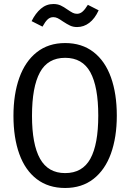

<svg xmlns="http://www.w3.org/2000/svg" viewBox="-20 -934 655 966"><path d="M307.7 11.8Q223.6 11.8 165.1 -32.8Q106.7 -77.4 77.2 -159.2Q47.7 -241 47.7 -351.3Q47.7 -460 77.2 -542.6Q106.7 -625.1 165.1 -671.3Q223.6 -717.4 307.7 -717.4Q391.8 -717.4 450.3 -672.3Q508.7 -627.2 538.2 -544.9Q567.7 -462.6 567.7 -352.3Q567.7 -243.6 538.2 -161.5Q508.7 -79.5 450.3 -33.8Q391.8 11.8 307.7 11.8ZM307.7 -643.1Q220.5 -643.1 180.8 -569.7Q141 -496.4 141 -351.3Q141 -207.7 181.5 -135.4Q222.1 -63.1 307.7 -63.1Q394.9 -63.1 434.6 -135.4Q474.4 -207.7 474.4 -352.3Q474.4 -497.4 434.6 -570.3Q394.9 -643.1 307.7 -643.1ZM296.4 -826.2Q280.5 -837.4 270 -842.6Q259.5 -847.7 248.2 -847.7Q231.8 -847.7 219.5 -836.2Q207.2 -824.6 193.8 -800L139 -827.7Q158.5 -867.2 185.9 -890.5Q213.3 -913.8 248.7 -913.8Q269.2 -913.8 284.9 -906.7Q300.5 -899.5 320 -885.6Q336.4 -874.4 346.2 -869.5Q355.9 -864.6 367.7 -864.6Q382.6 -864.6 395.1 -875.4Q407.7 -886.2 422.1 -909.7L476.4 -882.1Q456.9 -840 429.2 -819Q401.5 -797.9 367.7 -797.9Q348.2 -797.9 332.8 -805.1Q317.4 -812.3 296.4 -826.2Z"/></svg>

Font: Fira Code
Style: Regular
Weight: 400
Designer: Carrois Corporate, Edenspiekermann AG, Nikita Prokopov
Foundry: Carrois Corporate, Edenspiekermann AG, Nikita Prokopov
Version: Version 5.002